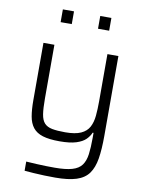

<svg xmlns="http://www.w3.org/2000/svg" viewBox="-98 -777 797 1052"><g transform="rotate(10 300.5 -251.5)"><path d="M283 206Q254 206 222.5 205Q191 204 162.5 202Q134 200 112 198V147Q143 149 171 150.5Q199 152 224.5 152.5Q250 153 271 153Q332 153 368 142.5Q404 132 421 108.5Q438 85 443 47.5Q448 10 448 -43V-72H443Q435 -52 417 -34Q399 -16 364.5 -5Q330 6 272 6Q214 6 178.5 -5Q143 -16 124 -40Q105 -64 98.5 -101.5Q92 -139 92 -191V-510H153V-210Q153 -156 158 -124Q163 -92 178 -75.5Q193 -59 221 -53.5Q249 -48 294 -48Q350 -48 381.5 -62.5Q413 -77 427 -103.5Q441 -130 444.5 -166.5Q448 -203 448 -247V-510H509V-65Q509 10 500.5 61.5Q492 113 469 145Q446 177 401 191.5Q356 206 283 206ZM165 -638V-709H227V-638ZM373 -638V-709H435V-638Z"/></g></svg>

Font: Saira Thin Light
Style: Regular
Weight: 300
Version: Version 1.101